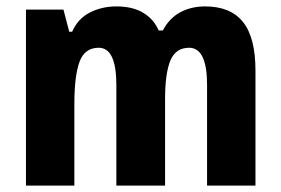

<svg xmlns="http://www.w3.org/2000/svg" viewBox="-20 -645 876 599"><path d="M620 -625Q699 -625 738 -576.5Q777 -528 777 -425V-66H626V-380Q626 -496 570 -496Q528 -496 511.5 -456Q495 -416 495 -336V-66H343V-380Q343 -496 288 -496Q244 -496 228 -452Q212 -408 212 -320V-66H61V-615H178L196 -546H205Q223 -587 260.5 -606Q298 -625 343 -625Q394 -625 427 -605Q460 -585 475 -550H488Q508 -588 542 -606.5Q576 -625 620 -625Z"/></svg>

Font: Noto Sans Malayalam UI Condensed ExtraBold
Style: Regular
Weight: 800
Width: 3
Designer: Jelle Bosma - Monotype Design Team
Foundry: Monotype Imaging Inc.
Version: Version 2.104; ttfautohint (v1.8.4.7-5d5b)